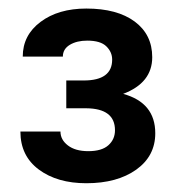

<svg xmlns="http://www.w3.org/2000/svg" viewBox="-20 -759 422 449"><path d="M135 -570.8H175.8Q242.3 -570.8 242.3 -619.6Q242.3 -637.3 228.7 -650.6Q215.1 -664 183.9 -664Q159.7 -664 143.3 -654.2Q127 -644.3 127 -626.7H33.2Q33.2 -676.6 74.8 -707.8Q116.4 -739 181.9 -739Q253.9 -739 295 -708.6Q336 -678.1 336 -625.2Q336 -565.2 268 -539.5Q343.1 -518.9 343.1 -447.4Q343.1 -394 298.5 -362.2Q253.9 -330.5 181.9 -330.5Q113.9 -330.5 70.8 -362.5Q27.7 -394.5 27.7 -451.4H121.4Q121.4 -432.2 138.8 -418.9Q156.2 -405.5 186.4 -405.5Q218.1 -405.5 233.5 -419.4Q248.9 -433.2 248.9 -454.4Q248.9 -505.3 181.4 -505.8H135Z"/></svg>

Font: Vazir FD Medium
Style: Regular
Weight: 500
Foundry: DejaVu fonts team - Redesigned by Saber Rastikerdar
Version: Version 21.10;October 20, 2019;FontCreator 12.0.0.2547 64-bi